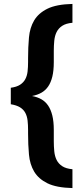

<svg xmlns="http://www.w3.org/2000/svg" viewBox="-20 -799 409 978"><path d="M254 -483Q254 -439 246.5 -408.5Q239 -378 225 -358Q211 -338 190.5 -326.5Q170 -315 143 -310Q170 -305 190.5 -293.5Q211 -282 225 -261.5Q239 -241 246.5 -210.5Q254 -180 254 -137V-80Q254 -53 256.5 -28Q259 -3 268.5 16Q278 35 297 47.5Q316 60 349 63V159Q267 157 221.5 134.5Q176 112 154 75Q132 38 127.5 -12Q123 -62 123 -119V-136Q123 -163 120.5 -185Q118 -207 109 -224Q100 -241 82.5 -252Q65 -263 35 -268V-352Q65 -356 82.5 -367.5Q100 -379 109 -396Q118 -413 120.5 -435Q123 -457 123 -484V-501Q123 -558 127.5 -608Q132 -658 154 -695Q176 -732 221.5 -754.5Q267 -777 349 -779V-683Q316 -680 297 -667.5Q278 -655 268.5 -636Q259 -617 256.5 -592Q254 -567 254 -540Z"/></svg>

Font: Post Grotesk Bold
Style: Bold
Weight: 700
Version: Version 1.0